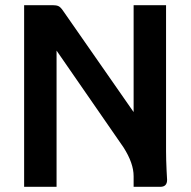

<svg xmlns="http://www.w3.org/2000/svg" viewBox="-20 -720 737 740"><path d="M622 -64Q624 -36 624 -27Q624 0 598 0H495V-41Q495 -91 456 -152L198 -525V0H73V-700H184Q197 -700 205 -696.5Q213 -693 222 -680L495 -288V-700H620V-137Q620 -106 622 -64Z"/></svg>

Font: Krub SemiBold
Style: Regular
Weight: 600
Version: Version 1.000; ttfautohint (v1.6)